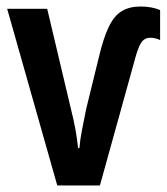

<svg xmlns="http://www.w3.org/2000/svg" viewBox="-20 -570 512 590"><path d="M412 -550Q430 -550 445.5 -547Q461 -544 472 -539V-447Q457 -454 442 -454Q423 -454 413 -437.5Q403 -421 393 -382L287 0H156L2 -543H125L198 -235Q214 -173 220 -115H224Q226 -140 232 -171Q238 -202 245 -236L284 -395Q298 -454 314.5 -488Q331 -522 354.5 -536Q378 -550 412 -550Z"/></svg>

Font: Avrile Sans Condensed SemiBold
Style: Regular
Weight: 600
Width: 3
Designer: Monotype Design Team
Foundry: Monotype Imaging Inc.
Version: Version 2.001;September 10, 2019;FontCreator 11.5.0.2425 64-